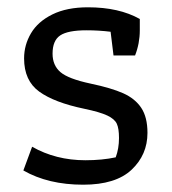

<svg xmlns="http://www.w3.org/2000/svg" viewBox="-20 -498 470 526"><path d="M44 -31 68 -96Q133 -59 214 -59Q260 -59 297 -67Q306 -91 306 -120Q306 -146 300 -159Q294 -172 274 -181.5Q254 -191 211 -200Q129 -217 87.5 -247Q46 -277 46 -338Q46 -375 65 -407Q84 -439 123.5 -458.5Q163 -478 221 -478Q306 -478 363 -446V-415Q363 -379 350 -346H291L283 -411Q251 -415 217 -415Q166 -415 145 -401Q124 -387 124 -351Q124 -319 145.5 -300.5Q167 -282 228 -269Q285 -257 317.5 -242.5Q350 -228 367 -202.5Q384 -177 384 -134Q384 -74 340.5 -33Q297 8 208 8Q112 8 44 -31Z"/></svg>

Font: Athiti Medium
Style: Regular
Weight: 500
Designer: CadsonDemak Team
Foundry: CadsonDemak
Version: Version 1.033